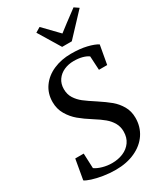

<svg xmlns="http://www.w3.org/2000/svg" viewBox="-243 -1085 1017 1190"><g transform="rotate(-30 266.0 -490.0)"><path d="M10.5 -33.5 35.5 -176H96L100.5 -69.5Q120.5 -55 153 -45.8Q185.5 -36.5 220.5 -36.5Q264 -36.5 300 -51.8Q336 -67 357.5 -97.5Q379 -128 379 -171.5Q379 -206 363.2 -233.5Q347.5 -261 321.2 -283Q295 -305 253.5 -331Q203.5 -362.5 169.2 -391.2Q135 -420 111.8 -459.5Q88.5 -499 88.5 -548.5Q88.5 -610 121.5 -656.2Q154.5 -702.5 211 -727Q267.5 -751.5 336 -751.5Q401 -751.5 448.2 -740Q495.5 -728.5 520.5 -712.5L496.5 -578.5H437.5L432 -677.5Q416 -689.5 389.2 -696.8Q362.5 -704 328 -704Q291 -704 259.2 -690Q227.5 -676 208.2 -648.5Q189 -621 189 -583Q189 -545.5 207 -517.2Q225 -489 252 -468Q279 -447 329.5 -414.5Q379 -382 410.5 -355.8Q442 -329.5 463.5 -292.5Q485 -255.5 485 -208Q485 -144 451.8 -94.2Q418.5 -44.5 358.2 -16.8Q298 11 219 11Q175 11 131.5 4Q88 -3 55.5 -13.5Q23 -24 10.5 -33.5ZM311 -815.5 216.5 -971.5 251.5 -992.5Q308.5 -934.5 354 -886.5Q396.5 -920 494.5 -992.5L526 -971L380 -815.5Z"/></g></svg>

Font: Merriweather Text
Style: Italic
Weight: 400
Italic angle: -7.8°
Designer: Eben Sorkin
Foundry: Eben Sorkin
Version: Version 2.100